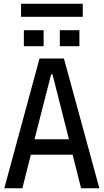

<svg xmlns="http://www.w3.org/2000/svg" viewBox="-20 -1010 556 1030"><path d="M3 0 192 -696H323L513 0H415L362 -210L411 -180H106L153 -210L100 0ZM154 -219 123 -263H393L361 -219L251 -653L303 -611H212L265 -653ZM108 -762V-848H214V-762ZM301 -762V-848H406V-762ZM93 -920V-990H424V-920Z"/></svg>

Font: Ruda Medium
Style: Regular
Weight: 500
Version: Version 2.001